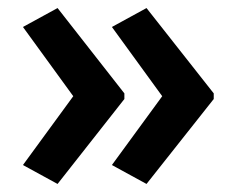

<svg xmlns="http://www.w3.org/2000/svg" viewBox="-20 -509 587 477"><path d="M511 -263 344 -52 258 -99 383 -270 258 -442 344 -489 511 -277ZM289 -263 123 -52 37 -99 162 -270 37 -442 123 -489 289 -277Z"/></svg>

Font: Noto Sans Arabic UI SmCn SmBd
Style: Regular
Weight: 600
Width: 4
Designer: Monotype Design Team, Nadine Chahine and Nizar Qandah
Foundry: Monotype Imaging Inc.
Version: Version 2.010; ttfautohint (v1.8.4.7-5d5b)